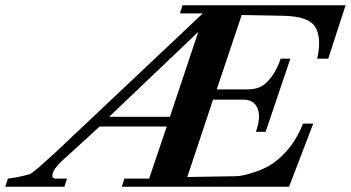

<svg xmlns="http://www.w3.org/2000/svg" viewBox="-145 -710 1334 730"><path d="M1169 -690 1103 -487H1061Q1079 -567 1053 -608Q1029 -648 932 -650L774 -653L679 -370H796Q841 -370 867 -395Q903 -429 922 -487H959L865 -209H828Q848 -266 834 -298.5Q820 -331 782 -331H665L567 -37L750 -40Q777 -40 821 -55Q864 -69 893 -89Q970 -144 1007 -240H1046L954 0H318L328 -31H422L489 -229H234L119 -124Q79 -89 75 -82Q53 -58 54 -39Q56 -31 71 -30Q66 -31 75.5 -31Q85 -31 110 -31L100 0H-125L-115 -31Q-97 -33 -76.5 -37Q-56 -41 -31 -48Q-19 -55 3.5 -74.5Q26 -94 61 -126L626 -659H539L549 -690ZM609 -589 270 -266H501Z"/></svg>

Font: DG Didot
Style: Bold Italic
Weight: 700
Designer: David Gatwood, Takis Katsoulidis, and George D. Matthiopoulos
Foundry: David Gatwood
Version: Version 1.0